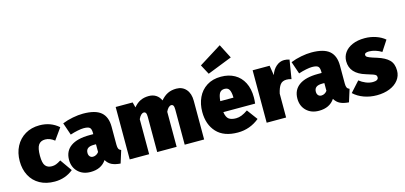

<svg xmlns="http://www.w3.org/2000/svg" viewBox="-72 -1362 3984 1889"><g transform="rotate(-15 1919.5 -418.0)"><path d="M489 -483 407 -368Q361 -405 313 -405Q267 -405 245 -373Q223 -341 223 -263Q223 -188 245.5 -160.5Q268 -133 311 -133Q334 -133 354 -140.5Q374 -148 404 -167L489 -46Q408 20 300 20Q213 20 149 -15.5Q85 -51 51 -115.5Q17 -180 17 -263Q17 -347 51.5 -413Q86 -479 149 -516.5Q212 -554 295 -554Q409 -554 489 -483Z M1010 -111 970 16Q916 12 882 -4.5Q848 -21 826 -58Q774 20 665 20Q586 20 537.5 -27.5Q489 -75 489 -150Q489 -239 555 -286Q621 -333 747 -333H785V-346Q785 -386 769 -400Q753 -414 708 -414Q684 -414 646.5 -406.5Q609 -399 570 -386L527 -512Q576 -532 633.5 -543Q691 -554 738 -554Q864 -554 921 -505.5Q978 -457 978 -357V-173Q978 -145 985 -131.5Q992 -118 1010 -111ZM785 -151V-230H764Q722 -230 702 -215Q682 -200 682 -169Q682 -146 694 -132.5Q706 -119 726 -119Q744 -119 759.5 -128Q775 -137 785 -151Z M1825 -394V0H1627V-358Q1627 -387 1620 -398.5Q1613 -410 1600 -410Q1585 -410 1571 -396.5Q1557 -383 1545 -357V0H1347V-358Q1347 -387 1340 -398.5Q1333 -410 1320 -410Q1305 -410 1291 -396.5Q1277 -383 1265 -357V0H1067V-534H1240L1254 -480Q1286 -519 1323.5 -536.5Q1361 -554 1409 -554Q1451 -554 1482 -534Q1513 -514 1529 -477Q1563 -517 1601 -535.5Q1639 -554 1689 -554Q1750 -554 1787.5 -511.5Q1825 -469 1825 -394Z M2401 -211H2077Q2085 -157 2110.5 -138.5Q2136 -120 2184 -120Q2212 -120 2241 -131.5Q2270 -143 2305 -167L2385 -59Q2288 20 2165 20Q2023 20 1950 -58.5Q1877 -137 1877 -266Q1877 -346 1907.5 -411.5Q1938 -477 1998 -515.5Q2058 -554 2143 -554Q2222 -554 2281 -521Q2340 -488 2372.5 -425Q2405 -362 2405 -274Q2405 -249 2401 -211ZM2210 -330Q2209 -377 2195.5 -403Q2182 -429 2147 -429Q2114 -429 2097.5 -406Q2081 -383 2076 -323H2210ZM2287 -712 2036 -613 1983 -712 2213 -856Z M2840 -542 2809 -351Q2782 -359 2760 -359Q2716 -359 2694.5 -330Q2673 -301 2660 -243V0H2462V-534H2635L2651 -434Q2668 -487 2705 -519Q2742 -551 2786 -551Q2812 -551 2840 -542Z M3336 -111 3296 16Q3242 12 3208 -4.5Q3174 -21 3152 -58Q3100 20 2991 20Q2912 20 2863.5 -27.5Q2815 -75 2815 -150Q2815 -239 2881 -286Q2947 -333 3073 -333H3111V-346Q3111 -386 3095 -400Q3079 -414 3034 -414Q3010 -414 2972.5 -406.5Q2935 -399 2896 -386L2853 -512Q2902 -532 2959.5 -543Q3017 -554 3064 -554Q3190 -554 3247 -505.5Q3304 -457 3304 -357V-173Q3304 -145 3311 -131.5Q3318 -118 3336 -111ZM3111 -151V-230H3090Q3048 -230 3028 -215Q3008 -200 3008 -169Q3008 -146 3020 -132.5Q3032 -119 3052 -119Q3070 -119 3085.5 -128Q3101 -137 3111 -151Z M3812 -485 3742 -378Q3713 -396 3680 -406.5Q3647 -417 3615 -417Q3570 -417 3570 -393Q3570 -383 3576 -376.5Q3582 -370 3604.5 -360.5Q3627 -351 3677 -336Q3757 -311 3795.5 -272.5Q3834 -234 3834 -164Q3834 -110 3801.5 -68Q3769 -26 3711.5 -3Q3654 20 3581 20Q3511 20 3449.5 -2.5Q3388 -25 3346 -65L3440 -169Q3470 -145 3505.5 -130.5Q3541 -116 3576 -116Q3603 -116 3617.5 -124.5Q3632 -133 3632 -149Q3632 -163 3625.5 -170.5Q3619 -178 3599 -185.5Q3579 -193 3529 -208Q3374 -254 3374 -381Q3374 -430 3401.5 -469Q3429 -508 3481.5 -531Q3534 -554 3607 -554Q3666 -554 3720.5 -535.5Q3775 -517 3812 -485Z"/></g></svg>

Font: FiraGO Heavy
Style: Regular
Weight: 900
Designer: bBox Type
Foundry: bBox Type GmbH
Version: Version 1.001